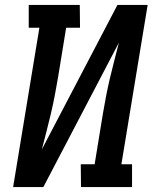

<svg xmlns="http://www.w3.org/2000/svg" viewBox="-20 -755 640 775"><path d="M33 0 139 -643H96V-735H302L303 -643H247L214 -441Q208 -405 201 -369Q194 -333 185.5 -296.5Q177 -260 167.5 -224Q158 -188 149 -152L454 -735H576L470 -92H513V0H307L306 -92H362L395 -294Q401 -330 408 -366Q415 -402 423.5 -438.5Q432 -475 441.5 -511Q451 -547 460 -583L155 0Z"/></svg>

Font: Iosevka Etoile Semibold
Style: Italic
Weight: 600
Italic angle: -9°
Designer: Belleve Invis
Foundry: Belleve Invis
Version: Version 22.1.2; ttfautohint (v1.8.4)